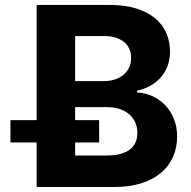

<svg xmlns="http://www.w3.org/2000/svg" viewBox="-20 -747 764 767"><path d="M21.7 -267H126.4V-727.3H417.6Q478 -727.3 523.1 -713.4Q568.2 -699.6 598.5 -674.9Q628.9 -650.2 644 -615.9Q659.1 -581.7 659.1 -540.8Q659.1 -508.9 649.1 -482.8Q639.2 -456.7 621.6 -437Q604 -417.3 580.1 -404.1Q556.1 -391 527.7 -384.6V-377.5Q558.6 -376.1 587.5 -363.5Q616.5 -350.9 638.7 -328.1Q660.9 -305.4 674.2 -273.4Q687.5 -241.5 687.5 -201Q687.5 -157.7 671.3 -120.7Q655.2 -83.8 623.6 -57Q592 -30.2 545.3 -15.1Q498.6 0 437.1 0H126.4V-177.9H21.7ZM280.2 -422.9H394.2Q417.6 -422.9 437.9 -429.3Q458.1 -435.7 472.7 -447.6Q487.2 -459.5 495.6 -476.6Q503.9 -493.6 503.9 -515.3Q503.9 -535.2 496.8 -551.3Q489.7 -567.5 476 -578.8Q462.4 -590.2 442.5 -596.6Q422.6 -603 397 -603H280.2ZM280.2 -318.9V-267H376.1V-177.9H280.2V-125.7H405.5Q437.9 -125.7 461.1 -132.1Q484.4 -138.5 499.5 -150.4Q514.6 -162.3 521.7 -179Q528.8 -195.7 528.8 -216.3Q528.8 -238.6 520.4 -257.6Q512.1 -276.6 496.6 -290.1Q481.2 -303.6 459 -311.3Q436.8 -318.9 409.1 -318.9Z"/></svg>

Font: Cannonade
Style: Bold
Weight: 700
Designer: Rasmus Andersson
Foundry: rsms
Version: Version 3.012;git-f93a4a705